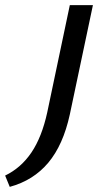

<svg xmlns="http://www.w3.org/2000/svg" viewBox="-149 -438 408 748"><path d="M123 -418H213L123 8Q97 127 39 196Q-19 265 -111 290L-129 246Q-67 216 -26.5 156Q14 96 35 0Z"/></svg>

Font: Ysabeau Semibold
Style: Italic
Weight: 600
Italic angle: -12°
Designer: Christian Thalmann (Catharsis Fonts)
Version: Version 0.003